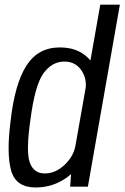

<svg xmlns="http://www.w3.org/2000/svg" viewBox="-20 -805 537 828"><path d="M282.5 0 286.5 -54Q277.5 -46.5 267.5 -39Q208 3.5 133.5 3.5Q49 3.5 28.2 -68.8Q7.5 -141 25.5 -282Q43.5 -443 93.8 -521.8Q144 -600.5 238 -600.5Q312.5 -600.5 357.5 -557.5Q364.5 -551 370 -544.5L412.5 -785H497L359 0ZM304.5 -172 349.5 -426.5Q354 -468.5 330.5 -502.5Q304.5 -539.5 258 -539.5Q204 -539.5 167.2 -488.5Q130.5 -437.5 111 -287.5Q91.5 -151 108.5 -104Q125.5 -57 173 -57Q219.5 -57 258.5 -94Q295 -128.5 304.5 -172Z"/></svg>

Font: Anybody
Style: Italic
Weight: 400
Italic angle: -10°
Designer: Tyler Finck
Foundry: Etcetera Type Company
Version: Version 1.010; ttfautohint (v1.8.3) -l 8 -r 50 -G 200 -x 14 